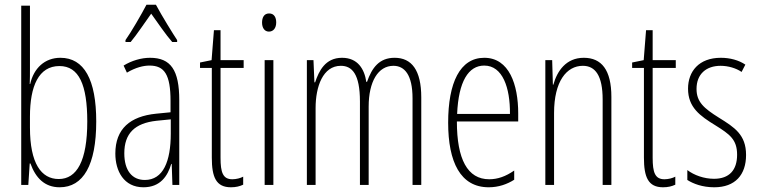

<svg xmlns="http://www.w3.org/2000/svg" viewBox="-20 -784 3216 814"><path d="M107 -494V-760H70V0H100L106 -91H109C131 -30 169 10 233 10C333 10 388 -84 388 -269C388 -446 337 -539 236 -539C170 -539 123 -495 108 -428H106C107 -447 107 -472 107 -494ZM232 -504C315 -504 350 -424 350 -269C350 -102 306 -25 229 -25C155 -25 107 -91 107 -243V-290C107 -419 144 -504 232 -504Z M641 -764H601C578 -720 536 -648 512 -614V-606H534C560 -637 595 -690 621 -726C649 -687 682 -638 710 -606H731V-614C715 -638 666 -717 641 -764ZM616 -539C579 -539 538 -527 504 -506L518 -476C555 -498 588 -506 614 -506C677 -506 703 -468 703 -356V-308L642 -302C532 -291 469 -238 469 -133C469 -59 505 10 588 10C660 10 691 -38 706 -89H708L711 0H740V-359C740 -487 704 -539 616 -539ZM644 -272 704 -278V-218C704 -100 672 -21 594 -21C540 -21 507 -61 507 -134C507 -218 551 -262 644 -272Z M965 -24C925 -24 915 -53 915 -115V-496H1013V-529H915V-656H887L877 -529L828 -519V-496H878V-116C878 -33 896 10 959 10C980 10 996 6 1011 -1V-35C1000 -29 982 -24 965 -24Z M1121 -727C1099 -727 1091 -709 1091 -688C1091 -667 1101 -650 1120 -650C1139 -650 1151 -665 1151 -689C1151 -709 1143 -727 1121 -727ZM1139 -529H1102V0H1139Z M1653 -539C1588 -539 1557 -497 1536 -437H1533C1525 -491 1497 -539 1430 -539C1359 -539 1332 -483 1316 -435H1313L1309 -529H1281V0H1318V-326C1318 -417 1349 -505 1425 -505C1472 -505 1506 -471 1506 -354V0H1543V-332C1543 -438 1583 -505 1648 -505C1695 -505 1729 -467 1729 -367V0H1766V-371C1766 -487 1725 -539 1653 -539Z M2033 -539C1930 -539 1880 -433 1880 -264C1880 -97 1932 10 2052 10C2094 10 2130 -3 2160 -22V-61C2124 -36 2090 -24 2054 -24C1962 -24 1917 -109 1917 -269H2177V-303C2177 -425 2139 -539 2033 -539ZM2033 -506C2111 -506 2143 -412 2142 -301H1918C1924 -439 1966 -506 2033 -506Z M2455 -539C2380 -539 2342 -483 2326 -425H2324L2321 -529H2292V0H2329V-305C2329 -439 2382 -505 2451 -505C2504 -505 2535 -463 2535 -362V0H2572V-373C2572 -488 2530 -539 2455 -539Z M2797 -24C2757 -24 2747 -53 2747 -115V-496H2845V-529H2747V-656H2719L2709 -529L2660 -519V-496H2710V-116C2710 -33 2728 10 2791 10C2812 10 2828 6 2843 -1V-35C2832 -29 2814 -24 2797 -24Z M3143 -127C3143 -213 3094 -244 3028 -285C2964 -325 2933 -352 2933 -407C2933 -470 2974 -505 3035 -505C3067 -505 3101 -495 3124 -479L3140 -510C3112 -529 3075 -539 3036 -539C2943 -539 2897 -481 2897 -408C2897 -329 2947 -293 3014 -252C3073 -215 3105 -193 3105 -128C3105 -63 3072 -26 3007 -26C2965 -26 2923 -41 2894 -63V-21C2919 -5 2958 10 3008 10C3097 10 3143 -43 3143 -127Z"/></svg>

Font: Noto Sans Lao UI ExtCond ExtLt
Style: Regular
Weight: 200
Width: 2
Designer: Monotype Design Team
Foundry: Monotype Imaging Inc.
Version: Version 2.000